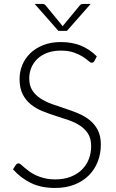

<svg xmlns="http://www.w3.org/2000/svg" viewBox="-20 -924 575 952"><path d="M448 -621.5Q443.5 -613 435 -613Q428.5 -613 418.2 -622.2Q408 -631.5 390.5 -642.8Q373 -654 346.8 -663.5Q320.5 -673 282 -673Q243.5 -673 214.2 -662Q185 -651 165.2 -632Q145.5 -613 135.2 -588Q125 -563 125 -535.5Q125 -499.5 140.2 -476Q155.5 -452.5 180.5 -436Q205.5 -419.5 237.2 -408.2Q269 -397 302.5 -386Q336 -375 367.8 -361.8Q399.5 -348.5 424.5 -328.5Q449.5 -308.5 464.8 -279.2Q480 -250 480 -206.5Q480 -162 464.8 -122.8Q449.5 -83.5 420.5 -54.5Q391.5 -25.5 349.5 -8.8Q307.5 8 253.5 8Q183.5 8 133 -16.8Q82.5 -41.5 44.5 -84.5L58.5 -106.5Q64.5 -114 72.5 -114Q77 -114 84 -108Q91 -102 101 -93.2Q111 -84.5 125 -74.2Q139 -64 157.5 -55.2Q176 -46.5 200 -40.5Q224 -34.5 254.5 -34.5Q296.5 -34.5 329.5 -47.2Q362.5 -60 385.2 -82Q408 -104 420 -134.2Q432 -164.5 432 -199Q432 -236.5 416.8 -260.8Q401.5 -285 376.5 -301.2Q351.5 -317.5 319.8 -328.5Q288 -339.5 254.5 -350Q221 -360.5 189.2 -373.5Q157.5 -386.5 132.5 -406.8Q107.5 -427 92.2 -457.2Q77 -487.5 77 -533Q77 -568.5 90.5 -601.5Q104 -634.5 130 -659.8Q156 -685 194.2 -700.2Q232.5 -715.5 281.5 -715.5Q336.5 -715.5 380.2 -698Q424 -680.5 460 -644.5ZM429.5 -904.5 312 -771H269.5L152 -904.5H187.5Q191.5 -904.5 197 -903.5Q202.5 -902.5 206.5 -897L287 -799L291 -793.5Q292 -796 294.5 -799L375.5 -897Q379.5 -902.5 384.8 -903.5Q390 -904.5 394 -904.5Z"/></svg>

Font: LatoLatin Light
Style: Regular
Weight: 300
Designer: Lukasz Dziedzic with Adam Twardoch and Botio Nikoltchev
Foundry: tyPoland Lukasz Dziedzic
Version: Version 2.015; 2015-08-06; http://www.latofonts.com/